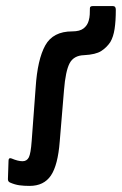

<svg xmlns="http://www.w3.org/2000/svg" viewBox="-20 -598 400 630"><path d="M77 12Q59 12 44 10Q29 8 13 1Q6 -2 6 -10L8 -71Q8 -76 10.5 -78Q13 -80 18 -78Q39 -69 54 -69Q68 -69 74.5 -81.5Q81 -94 84 -136L97 -311Q103 -403 128.5 -449Q154 -495 217 -495Q242 -495 254.5 -505Q267 -515 271 -530Q274 -540 274.5 -550.5Q275 -561 275 -571Q275 -578 284 -578H351Q360 -578 360 -566Q360 -529 356 -503Q352 -477 342 -460Q330 -442 312 -430.5Q294 -419 256 -417Q222 -416 208.5 -390.5Q195 -365 190 -302L176 -134Q170 -56 147 -22Q124 12 77 12Z"/></svg>

Font: Sofia Sans Condensed SemiBold
Style: Regular
Weight: 600
Designer: Botio Nikoltchev, Ani Petrova
Foundry: lettersoup
Version: Version 4.101